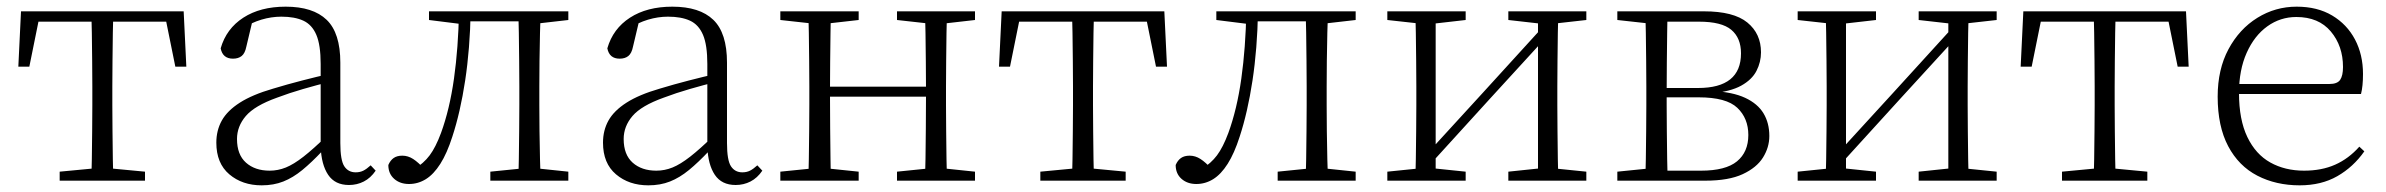

<svg xmlns="http://www.w3.org/2000/svg" viewBox="-20 -542 7157 576"><path d="M35 -342 43 -508H531L539 -342H506L473 -505L506 -477H68L101 -505L68 -342ZM159 0V-27L275 -38H299L415 -27V0ZM254 0Q255 -24 255.5 -64.5Q256 -105 256.5 -148.5Q257 -192 257 -226V-283Q257 -316 256.5 -359.5Q256 -403 255.5 -443.5Q255 -484 254 -508H320Q319 -484 318.5 -443.5Q318 -403 317.5 -359.5Q317 -316 317 -283V-226Q317 -192 317.5 -148.5Q318 -105 318.5 -64.5Q319 -24 320 0Z M765 14Q707 14 668 -19Q629 -52 629 -114Q629 -151 645.5 -180.5Q662 -210 699.5 -234Q737 -258 799 -276Q842 -289 886.5 -300.5Q931 -312 971 -321V-297Q931 -287 889.5 -275Q848 -263 811 -249Q744 -225 717.5 -194Q691 -163 691 -125Q691 -78 718 -54Q745 -30 789 -30Q814 -30 837.5 -39.5Q861 -49 890.5 -72Q920 -95 960 -134L966 -89H947Q915 -55 887 -32Q859 -9 830 2.5Q801 14 765 14ZM1027 13Q985 13 964.5 -17.5Q944 -48 942 -102V-106V-350Q942 -407 929 -437.5Q916 -468 890 -480Q864 -492 824 -492Q794 -492 764 -483Q734 -474 702 -454L738 -482L719 -402Q715 -382 705 -374Q695 -366 679 -366Q648 -366 642 -397Q659 -456 710 -489Q761 -522 837 -522Q919 -522 960 -482.5Q1001 -443 1001 -354V-113Q1001 -61 1013 -43Q1025 -25 1047 -25Q1060 -25 1070 -30Q1080 -35 1092 -46L1107 -30Q1092 -8 1071.5 2.5Q1051 13 1027 13Z M1207 10Q1180 10 1162.5 -5.5Q1145 -21 1145 -47Q1151 -61 1161 -68Q1171 -75 1187 -75Q1204 -75 1219.5 -65Q1235 -55 1253 -35V-26H1223V-35Q1251 -52 1269 -76Q1287 -100 1303 -143Q1329 -214 1342 -306.5Q1355 -399 1357 -508H1392Q1390 -396 1375.5 -300.5Q1361 -205 1337 -132Q1321 -82 1301 -50.5Q1281 -19 1257.5 -4.5Q1234 10 1207 10ZM1267 -482V-508H1370V-470H1363ZM1372 -478V-508H1564V-478ZM1451 0V-27L1560 -38H1580L1685 -27V0ZM1535 0Q1536 -24 1536.5 -64.5Q1537 -105 1537.5 -148.5Q1538 -192 1538 -226V-283Q1538 -316 1537.5 -359.5Q1537 -403 1536.5 -443.5Q1536 -484 1535 -508H1602Q1601 -484 1600 -443.5Q1599 -403 1598.5 -359.5Q1598 -316 1598 -283V-226Q1598 -192 1598.5 -148.5Q1599 -105 1600 -64.5Q1601 -24 1602 0ZM1568 -470V-508H1685V-482L1580 -470Z M1925 14Q1867 14 1828 -19Q1789 -52 1789 -114Q1789 -151 1805.5 -180.5Q1822 -210 1859.5 -234Q1897 -258 1959 -276Q2002 -289 2046.5 -300.5Q2091 -312 2131 -321V-297Q2091 -287 2049.5 -275Q2008 -263 1971 -249Q1904 -225 1877.5 -194Q1851 -163 1851 -125Q1851 -78 1878 -54Q1905 -30 1949 -30Q1974 -30 1997.5 -39.5Q2021 -49 2050.5 -72Q2080 -95 2120 -134L2126 -89H2107Q2075 -55 2047 -32Q2019 -9 1990 2.5Q1961 14 1925 14ZM2187 13Q2145 13 2124.5 -17.5Q2104 -48 2102 -102V-106V-350Q2102 -407 2089 -437.5Q2076 -468 2050 -480Q2024 -492 1984 -492Q1954 -492 1924 -483Q1894 -474 1862 -454L1898 -482L1879 -402Q1875 -382 1865 -374Q1855 -366 1839 -366Q1808 -366 1802 -397Q1819 -456 1870 -489Q1921 -522 1997 -522Q2079 -522 2120 -482.5Q2161 -443 2161 -354V-113Q2161 -61 2173 -43Q2185 -25 2207 -25Q2220 -25 2230 -30Q2240 -35 2252 -46L2267 -30Q2252 -8 2231.5 2.5Q2211 13 2187 13Z M2405 0Q2406 -24 2406.5 -64.5Q2407 -105 2407.5 -148.5Q2408 -192 2408 -226V-283Q2408 -316 2407.5 -359.5Q2407 -403 2406.5 -443.5Q2406 -484 2405 -508H2473Q2472 -484 2471.5 -443Q2471 -402 2470.5 -357Q2470 -312 2470 -275V-256Q2470 -207 2470.5 -157Q2471 -107 2471.5 -65.5Q2472 -24 2473 0ZM2754 0Q2756 -24 2756.5 -65.5Q2757 -107 2757.5 -157Q2758 -207 2758 -256V-275Q2758 -312 2757.5 -357Q2757 -402 2756.5 -443Q2756 -484 2754 -508H2821Q2820 -484 2819.5 -443.5Q2819 -403 2818.5 -359.5Q2818 -316 2818 -283V-226Q2818 -192 2818.5 -148.5Q2819 -105 2819.5 -64.5Q2820 -24 2821 0ZM2321 0V-27L2430 -38H2450L2556 -27V0ZM2321 -482V-508H2556V-482L2450 -470H2430ZM2671 0V-27L2779 -38H2800L2905 -27V0ZM2671 -482V-508H2905V-482L2800 -470H2779ZM2438 -252V-282H2788V-252Z M2977 -342 2985 -508H3473L3481 -342H3448L3415 -505L3448 -477H3010L3043 -505L3010 -342ZM3101 0V-27L3217 -38H3241L3357 -27V0ZM3196 0Q3197 -24 3197.5 -64.5Q3198 -105 3198.5 -148.5Q3199 -192 3199 -226V-283Q3199 -316 3198.5 -359.5Q3198 -403 3197.5 -443.5Q3197 -484 3196 -508H3262Q3261 -484 3260.5 -443.5Q3260 -403 3259.5 -359.5Q3259 -316 3259 -283V-226Q3259 -192 3259.5 -148.5Q3260 -105 3260.5 -64.5Q3261 -24 3262 0Z M3569 10Q3542 10 3524.5 -5.5Q3507 -21 3507 -47Q3513 -61 3523 -68Q3533 -75 3549 -75Q3566 -75 3581.5 -65Q3597 -55 3615 -35V-26H3585V-35Q3613 -52 3631 -76Q3649 -100 3665 -143Q3691 -214 3704 -306.5Q3717 -399 3719 -508H3754Q3752 -396 3737.5 -300.5Q3723 -205 3699 -132Q3683 -82 3663 -50.5Q3643 -19 3619.5 -4.5Q3596 10 3569 10ZM3629 -482V-508H3732V-470H3725ZM3734 -478V-508H3926V-478ZM3813 0V-27L3922 -38H3942L4047 -27V0ZM3897 0Q3898 -24 3898.5 -64.5Q3899 -105 3899.5 -148.5Q3900 -192 3900 -226V-283Q3900 -316 3899.5 -359.5Q3899 -403 3898.5 -443.5Q3898 -484 3897 -508H3964Q3963 -484 3962 -443.5Q3961 -403 3960.5 -359.5Q3960 -316 3960 -283V-226Q3960 -192 3960.5 -148.5Q3961 -105 3962 -64.5Q3963 -24 3964 0ZM3930 -470V-508H4047V-482L3942 -470Z M4142 0V-27L4250 -38H4271L4377 -27V0ZM4505 0V-27L4610 -38H4631L4739 -27V0ZM4226 0Q4227 -24 4227.5 -64.5Q4228 -105 4228.5 -148.5Q4229 -192 4229 -226V-283Q4229 -316 4228.5 -359.5Q4228 -403 4227.5 -443.5Q4227 -484 4226 -508H4287V0ZM4267 -45 4237 -61H4243L4427 -262L4612 -465L4640 -447H4634L4450 -246ZM4594 0V-508H4655Q4654 -484 4653.5 -443.5Q4653 -403 4652.5 -359.5Q4652 -316 4652 -283V-226Q4652 -192 4652.5 -148.5Q4653 -105 4653.5 -64.5Q4654 -24 4655 0ZM4142 -482V-508H4377V-482L4272 -470H4251ZM4505 -482V-508H4739V-482L4632 -470H4611Z M4832 0V-27L4941 -38L4949 -30H5083Q5157 -30 5191 -58Q5225 -86 5225 -137Q5225 -187 5192 -218.5Q5159 -250 5076 -250H4949V-278H5074Q5203 -278 5203 -382Q5203 -428 5174 -452.5Q5145 -477 5077 -477H4949L4941 -470L4832 -482V-508H5092Q5181 -508 5222 -474.5Q5263 -441 5263 -385Q5263 -356 5249.5 -329.5Q5236 -303 5203.5 -285Q5171 -267 5114 -262L5117 -269Q5178 -266 5215.5 -248.5Q5253 -231 5270.5 -202Q5288 -173 5288 -134Q5288 -100 5269 -69.5Q5250 -39 5208 -19.5Q5166 0 5096 0ZM4916 0Q4917 -24 4917.5 -64.5Q4918 -105 4918.5 -148.5Q4919 -192 4919 -226V-283Q4919 -316 4918.5 -359.5Q4918 -403 4917.5 -443.5Q4917 -484 4916 -508H4983Q4982 -484 4981.5 -443Q4981 -402 4980.5 -355Q4980 -308 4980 -267V-226Q4980 -192 4980.5 -148.5Q4981 -105 4981.5 -64.5Q4982 -24 4983 0Z M5373 0V-27L5481 -38H5502L5608 -27V0ZM5736 0V-27L5841 -38H5862L5970 -27V0ZM5457 0Q5458 -24 5458.5 -64.5Q5459 -105 5459.5 -148.5Q5460 -192 5460 -226V-283Q5460 -316 5459.5 -359.5Q5459 -403 5458.5 -443.5Q5458 -484 5457 -508H5518V0ZM5498 -45 5468 -61H5474L5658 -262L5843 -465L5871 -447H5865L5681 -246ZM5825 0V-508H5886Q5885 -484 5884.5 -443.5Q5884 -403 5883.5 -359.5Q5883 -316 5883 -283V-226Q5883 -192 5883.5 -148.5Q5884 -105 5884.5 -64.5Q5885 -24 5886 0ZM5373 -482V-508H5608V-482L5503 -470H5482ZM5736 -482V-508H5970V-482L5863 -470H5842Z M6042 -342 6050 -508H6538L6546 -342H6513L6480 -505L6513 -477H6075L6108 -505L6075 -342ZM6166 0V-27L6282 -38H6306L6422 -27V0ZM6261 0Q6262 -24 6262.5 -64.5Q6263 -105 6263.5 -148.5Q6264 -192 6264 -226V-283Q6264 -316 6263.5 -359.5Q6263 -403 6262.5 -443.5Q6262 -484 6261 -508H6327Q6326 -484 6325.5 -443.5Q6325 -403 6324.5 -359.5Q6324 -316 6324 -283V-226Q6324 -192 6324.5 -148.5Q6325 -105 6325.5 -64.5Q6326 -24 6327 0Z M6879 14Q6808 14 6752 -15Q6696 -44 6664.5 -103.5Q6633 -163 6633 -252Q6633 -334 6665.5 -394.5Q6698 -455 6752 -488.5Q6806 -522 6870 -522Q6932 -522 6976.5 -495.5Q7021 -469 7045 -423.5Q7069 -378 7069 -320Q7069 -283 7063 -260H6663V-290H6968Q6992 -290 7000.5 -302.5Q7009 -315 7009 -341Q7009 -404 6972.5 -447.5Q6936 -491 6869 -491Q6821 -491 6782 -463Q6743 -435 6720 -383.5Q6697 -332 6697 -263Q6697 -183 6722 -131Q6747 -79 6791 -54.5Q6835 -30 6892 -30Q6945 -30 6985.5 -48Q7026 -66 7058 -102L7073 -88Q7040 -41 6992 -13.5Q6944 14 6879 14Z"/></svg>

Font: Noto Serif SC
Style: Regular
Weight: 200
Designer: Ryoko NISHIZUKA 西塚涼子 (kana & ideographs); Frank Grießhammer (Latin, Greek & Cyrillic); Wenlong ZHANG 张文龙 (bopomofo); San
Foundry: Adobe
Version: Version 2.001;hotconv 1.1.0;makeotfexe 2.6.0